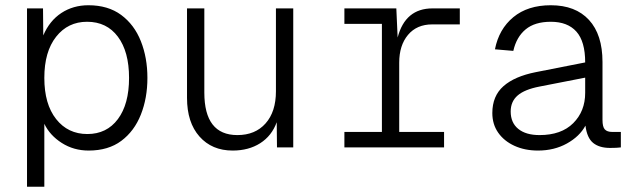

<svg xmlns="http://www.w3.org/2000/svg" viewBox="-20 -562 2440 732"><path d="M83 150V-530H144L145 -427Q169 -483 214 -512.5Q259 -542 317 -542Q392 -542 442 -505Q492 -468 517 -405Q542 -342 542 -265Q542 -188 517 -125Q492 -62 442.5 -25Q393 12 318 12Q261 12 215.5 -17Q170 -46 149 -90V150ZM313 -51Q387 -51 429.5 -108Q472 -165 472 -265Q472 -365 429.5 -422Q387 -479 312 -479Q239 -479 194 -422Q149 -365 149 -265Q149 -165 194 -108Q239 -51 313 -51Z M867 12Q788 12 740.5 -41.5Q693 -95 693 -189V-530H759V-209Q759 -47 885 -47Q953 -47 992.5 -91.5Q1032 -136 1032 -214V-530H1098V0H1036L1035 -96Q1016 -44 972 -16Q928 12 867 12Z M1293 0V-59H1436V-471H1293V-530H1491L1496 -419Q1525 -530 1629 -530H1733V-469H1628Q1569 -469 1535.5 -429Q1502 -389 1502 -323V-59H1673V0Z M2031 12Q1981 12 1941.5 -6Q1902 -24 1879.5 -56Q1857 -88 1857 -131Q1857 -196 1899.5 -233.5Q1942 -271 2023 -287L2211 -324Q2211 -404 2177.5 -441.5Q2144 -479 2080 -479Q2019 -479 1984 -450Q1949 -421 1937 -368L1867 -374Q1882 -451 1937 -496.5Q1992 -542 2080 -542Q2174 -542 2225.5 -486Q2277 -430 2277 -326V-105Q2277 -78 2286 -68.5Q2295 -59 2314 -59H2347V0Q2341 1 2329 1.5Q2317 2 2306 2Q2265 2 2241.5 -17Q2218 -36 2212 -83Q2190 -42 2141.5 -15Q2093 12 2031 12ZM2037 -47Q2120 -47 2165.5 -92.5Q2211 -138 2211 -208V-266L2037 -232Q1980 -221 1953.5 -198Q1927 -175 1927 -137Q1927 -94 1956 -70.5Q1985 -47 2037 -47Z"/></svg>

Font: Geist Mono Light
Style: Regular
Weight: 300
Monospace: yes
Designer: Basement.studio, Andrés Briganti, Mateo Zaragoza
Foundry: Basement.studio, Vercel, Andrés Briganti, Guido Ferreyra, Mateo Zaragoza
Version: Version 1.500; ttfautohint (v1.8.4.7-5d5b)